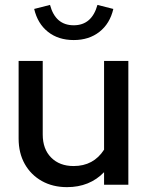

<svg xmlns="http://www.w3.org/2000/svg" viewBox="-20 -760 607 790"><path d="M255.6 10Q197.1 10 152.1 -15.2Q107.1 -40.5 81.8 -85.4Q56.6 -130.4 56.6 -189.6V-509.2H155.8V-206.7Q155.8 -146.7 190.4 -111.8Q225 -76.8 282.8 -76.8Q365 -76.8 408.2 -144.2V-509.2H508.1V0H408.2V-51.5Q348.9 10 255.6 10ZM283.4 -595.2Q220.2 -595.2 177.5 -628.9Q134.8 -662.6 120.6 -723.2L185.8 -739.8Q208 -656 283.4 -656Q357.7 -656 381 -739.8L446.3 -723.2Q432.1 -662.6 389 -628.9Q346 -595.2 283.4 -595.2Z"/></svg>

Font: Red Hat Display VF
Style: Regular
Weight: 300
Designer: Pentagram, MCKL
Foundry: Pentagram, MCKL
Version: Version 1.023